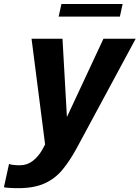

<svg xmlns="http://www.w3.org/2000/svg" viewBox="-89 -728 710 977"><path d="M3.5 229.5Q-22 229.5 -43.5 228Q-65 226.5 -69 224.5L-43 106Q-37 109.5 -21.8 111.2Q-6.5 113 12 113Q49 113 77.8 90.8Q106.5 68.5 126 34L140.5 7L71.5 -531H229L251.5 -132.5L437.5 -531H601.5L301 26.5Q266.5 90 229 135.5Q191.5 181 138 205.2Q84.5 229.5 3.5 229.5ZM209.5 -643.5 223.5 -707.5H535L521 -643.5Z"/></svg>

Font: Epilogue
Style: Bold Italic
Weight: 700
Italic angle: -12°
Designer: Tyler Finck
Foundry: Etcetera Type Co
Version: Version 2.111; ttfautohint (v1.8.3)